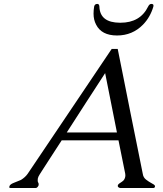

<svg xmlns="http://www.w3.org/2000/svg" viewBox="-20 -942 818 962"><path d="M566.4 -764.2Q488.8 -764.2 461.4 -818.8Q448.7 -842.8 448.7 -873.5Q448.7 -891.1 451.7 -909.2L452.1 -910.6Q455.1 -922.4 467.8 -922.4Q477.1 -922.4 478 -909.2Q480.5 -828.6 581.1 -828.1H583.5Q682.6 -828.1 722.2 -909.2Q728.5 -922.4 738.3 -922.4Q751.5 -922.4 748.5 -910.2V-909.2Q732.9 -856 696.8 -818.8Q643.6 -764.2 566.4 -764.2ZM565.9 -278.3 506.8 -575.7Q458.5 -501 410.2 -426.8Q361.8 -352.5 314.5 -278.3ZM754.4 -2.4Q752.9 0 748 0H583Q579.1 0 574.7 -2.9Q570.3 -5.9 570.3 -8.8Q569.8 -11.7 570.8 -14.6Q571.3 -17.6 577.6 -22.5Q583.5 -27.3 591.3 -31.7Q599.6 -37.1 602.5 -43Q606 -48.8 607.4 -55.7Q608.9 -63 607.4 -71.8L573.7 -238.8H289.1Q262.2 -197.3 234.9 -155.3Q207.5 -113.3 191.4 -87.9Q174.8 -62.5 172.4 -56.6Q170.4 -50.8 169.4 -46.9Q168.5 -43 168.9 -37.1Q168.9 -31.2 171.4 -27.3Q173.8 -23.4 173.8 -19.5Q173.8 -15.6 173.3 -13.7Q172.9 -12.2 171.9 -10.3Q166 0 158.7 0H32.7Q26.4 0 26.4 -4.4Q26.4 -6.8 27.8 -10.3Q31.7 -19 47.9 -25.4Q64 -31.7 85 -40.5Q106.4 -53.7 118.7 -71.3L539.6 -696.8H569.8Q581.1 -639.2 598.1 -555.7Q615.2 -472.2 632.3 -383.8Q649.9 -295.4 667 -211.9Q684.1 -128.4 695.3 -71.3Q697.8 -52.7 711.9 -42Q726.1 -31.2 735.4 -26.4Q745.1 -21.5 750.5 -17.6Q755.9 -13.7 756.3 -10.7Q756.8 -9.8 756.8 -8.8Q756.8 -5.9 754.4 -2.4Z"/></svg>

Font: Caudex
Style: Italic
Weight: 400
Italic angle: -13°
Version: Version 1.04